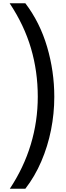

<svg xmlns="http://www.w3.org/2000/svg" viewBox="-20 -886 401 1174"><path d="M312 -294Q312 -192 292 -91.5Q272 9 232.5 101Q193 193 135 268H40Q125 140 168 -2Q211 -144 211 -295Q211 -449 169.5 -590.5Q128 -732 39 -866H135Q224 -749 268 -599.5Q312 -450 312 -294Z"/></svg>

Font: Noto Sans Telugu UI Medium
Style: Regular
Weight: 500
Designer: Jelle Bosma - Monotype Design Team
Foundry: Monotype Imaging Inc.
Version: Version 2.005; ttfautohint (v1.8.4.7-5d5b)